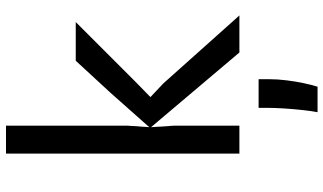

<svg xmlns="http://www.w3.org/2000/svg" viewBox="-239 -579 1078 640"><g transform="rotate(-90 300.0 -259.0)"><path d="M445 0 193.5 -297.5 281 -311 341.5 -254 568.5 0ZM108 0V-778H201V-372L196 -299V-295L201 -219V0ZM281.5 -282 193.5 -297.5 311 -430 417.5 -545.5H546.5L347 -346ZM246 260.5Q250 240.5 253.2 210.2Q256.5 180 258.5 148.5Q260.5 117 260.5 93.5V64H356V99.5Q356 127.5 352.2 157.5Q348.5 187.5 342.8 214.5Q337 241.5 331 260.5Z"/></g></svg>

Font: Spline Sans Mono
Style: Regular
Weight: 400
Monospace: yes
Designer: Eben Sorkin, Mirko Velimirovic
Foundry: Sorkin Type
Version: Version 1.004